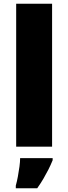

<svg xmlns="http://www.w3.org/2000/svg" viewBox="-20 -780 363 1021"><path d="M257 0H66V-760H257ZM260 72Q249 99 237 122.5Q225 146 211 170Q197 194 178 221H64V207Q70 186 75 159Q80 132 83.5 106Q87 80 87 61H260Z"/></svg>

Font: Noto Sans Devanagari Black
Style: Regular
Weight: 900
Version: Version 2.003